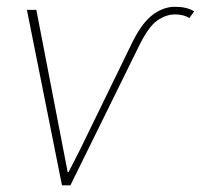

<svg xmlns="http://www.w3.org/2000/svg" viewBox="-20 -558 604 578"><path d="M166.5 0V-0.5L61 -528.3H89.4L183.6 -40.5L186.5 -40L223.1 -111.8L376.5 -426.8Q405.8 -487.3 438.5 -512.5Q471.2 -537.6 506.8 -537.6Q542.5 -537.6 564.5 -523.9L550.3 -503.9Q532.7 -514.6 506.3 -514.6Q480 -514.6 453.1 -496.1Q426.3 -477.5 396 -414.6L191.9 0Z"/></svg>

Font: Roboto-ThinItalic
Style: Italic
Weight: 250
Italic angle: -12°
Designer: Google
Version: Version 1.100141; 2013; ttfautohint (v0.94.14-c901) -l 8 -r 